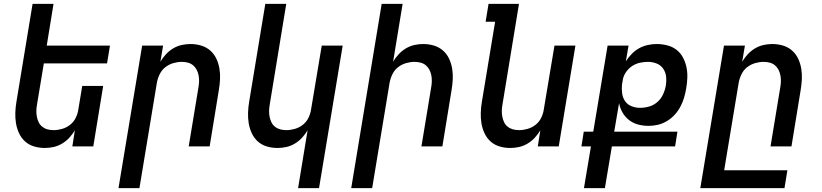

<svg xmlns="http://www.w3.org/2000/svg" viewBox="-20 -755 4240 990"><path d="M211 8Q182 8 155.5 0Q129 -8 109.5 -25.5Q90 -43 78.5 -67.5Q67 -92 62.5 -119Q58 -146 59 -174.5Q60 -203 65 -232L148 -735H256L221 -520H547L532 -428H206L171 -217Q168 -201 167.5 -185Q167 -169 170 -153.5Q173 -138 179.5 -124.5Q186 -111 198 -101.5Q210 -92 225 -88Q240 -84 257 -84Q278 -84 300.5 -90.5Q323 -97 341.5 -111.5Q360 -126 370.5 -147.5Q381 -169 384 -191L404 -312H512L461 0H353L366 -83Q354 -63 337.5 -45Q321 -27 300 -14.5Q279 -2 256 3Q233 8 211 8Z M591 215 713 -520H821L807 -437Q819 -457 835.5 -475Q852 -493 873 -505.5Q894 -518 917 -523Q940 -528 962 -528Q991 -528 1017.5 -520Q1044 -512 1064 -494.5Q1084 -477 1095.5 -452.5Q1107 -428 1111.5 -401Q1116 -374 1114.5 -345.5Q1113 -317 1108 -288L1061 0H953L1003 -303Q1006 -319 1006.5 -335Q1007 -351 1004 -366.5Q1001 -382 994 -395.5Q987 -409 975.5 -418.5Q964 -428 949 -432Q934 -436 917 -436Q896 -436 873.5 -429.5Q851 -423 832.5 -408.5Q814 -394 803.5 -372.5Q793 -351 789 -329L699 215Z M1517 215 1566 -83Q1554 -63 1537.5 -45Q1521 -27 1500 -14.5Q1479 -2 1456 3Q1433 8 1411 8Q1382 8 1355.5 0Q1329 -8 1309.5 -25.5Q1290 -43 1278.5 -67.5Q1267 -92 1262.5 -119Q1258 -146 1259 -174.5Q1260 -203 1265 -232L1348 -735H1456L1371 -217Q1368 -201 1367.5 -185Q1367 -169 1370 -153.5Q1373 -138 1379.5 -124.5Q1386 -111 1398 -101.5Q1410 -92 1425 -88Q1440 -84 1457 -84Q1478 -84 1500.5 -90.5Q1523 -97 1541.5 -111.5Q1560 -126 1570.5 -147.5Q1581 -169 1584 -191L1639 -520H1747L1625 215Z M1791 215 1948 -735H2056L2007 -437Q2019 -457 2035.5 -475Q2052 -493 2073 -505.5Q2094 -518 2117 -523Q2140 -528 2162 -528Q2191 -528 2217.5 -520Q2244 -512 2264 -494.5Q2284 -477 2295.5 -452.5Q2307 -428 2311.5 -401Q2316 -374 2314.5 -345.5Q2313 -317 2308 -288L2261 0H2153L2203 -303Q2206 -319 2206.5 -335Q2207 -351 2204 -366.5Q2201 -382 2194 -395.5Q2187 -409 2175.5 -418.5Q2164 -428 2149 -432Q2134 -436 2117 -436Q2096 -436 2073.5 -429.5Q2051 -423 2032.5 -408.5Q2014 -394 2003.5 -372.5Q1993 -351 1989 -329L1899 215Z M2611 8Q2582 8 2555.5 0Q2529 -8 2509.5 -25.5Q2490 -43 2478.5 -67.5Q2467 -92 2462.5 -119Q2458 -146 2459 -174.5Q2460 -203 2465 -232L2533 -643H2484L2499 -735H2656L2571 -217Q2568 -201 2567.5 -185Q2567 -169 2570 -153.5Q2573 -138 2579.5 -124.5Q2586 -111 2598 -101.5Q2610 -92 2625 -88Q2640 -84 2657 -84Q2678 -84 2700.5 -90.5Q2723 -97 2741.5 -111.5Q2760 -126 2770.5 -147.5Q2781 -169 2784 -191L2839 -520H2947L2861 0H2753L2766 -83Q2754 -63 2737.5 -45Q2721 -27 2700 -14.5Q2679 -2 2656 3Q2633 8 2611 8Z M2991 215 3027 0H2978L2990 -76H3039L3113 -520H3221L3207 -439Q3220 -459 3237.5 -477Q3255 -495 3276 -506.5Q3297 -518 3320.5 -523Q3344 -528 3366 -528Q3394 -528 3421 -521Q3448 -514 3468.5 -498Q3489 -482 3501.5 -458.5Q3514 -435 3519.5 -408.5Q3525 -382 3524 -354Q3523 -326 3518 -298Q3514 -274 3507 -250.5Q3500 -227 3488 -204.5Q3476 -182 3458.5 -163Q3441 -144 3418.5 -130.5Q3396 -117 3372 -111.5Q3348 -106 3324 -106Q3296 -106 3270 -113Q3244 -120 3223.5 -136Q3203 -152 3190 -174.5Q3177 -197 3172 -223L3147 -76H3473L3461 0H3135L3099 215ZM3280 -199Q3303 -199 3326.5 -205.5Q3350 -212 3369 -228.5Q3388 -245 3398.5 -267.5Q3409 -290 3413 -313Q3417 -337 3414.5 -360Q3412 -383 3399.5 -401Q3387 -419 3366 -427.5Q3345 -436 3321 -436Q3301 -436 3280 -431.5Q3259 -427 3241 -415.5Q3223 -404 3209.5 -385.5Q3196 -367 3192 -347L3187 -318Q3185 -295 3188 -273Q3191 -251 3203 -233.5Q3215 -216 3236 -207.5Q3257 -199 3280 -199Z M3591 215 3713 -520H3821L3807 -437Q3819 -457 3835.5 -475Q3852 -493 3873 -505.5Q3894 -518 3917 -523Q3940 -528 3962 -528Q3991 -528 4017.5 -520Q4044 -512 4064 -494.5Q4084 -477 4095.5 -452.5Q4107 -428 4111.5 -401Q4116 -374 4114.5 -345.5Q4113 -317 4108 -288L4061 0H3953L4003 -303Q4006 -319 4006.5 -335Q4007 -351 4004 -366.5Q4001 -382 3994 -395.5Q3987 -409 3975.5 -418.5Q3964 -428 3949 -432Q3934 -436 3917 -436Q3896 -436 3873.5 -429.5Q3851 -423 3832.5 -408.5Q3814 -394 3803.5 -372.5Q3793 -351 3789 -329L3714 123H4040L4025 215Z"/></svg>

Font: Iosevka Semibold Extended
Style: Italic
Weight: 600
Width: 7
Italic angle: -9°
Monospace: yes
Designer: Belleve Invis
Foundry: Belleve Invis
Version: Version 32.5.0; ttfautohint (v1.8.4)